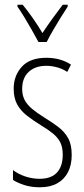

<svg xmlns="http://www.w3.org/2000/svg" viewBox="-20 -784 357 814"><path d="M284 -127Q284 -85 268.5 -54.5Q253 -24 223 -7Q193 10 149 10Q112 10 83 0.5Q54 -9 35 -21V-63Q57 -46 87 -36Q117 -26 148 -26Q197 -26 221.5 -52.5Q246 -79 246 -128Q246 -160 235.5 -180.5Q225 -201 205 -217.5Q185 -234 155 -252Q121 -273 94.5 -293.5Q68 -314 53 -341Q38 -368 38 -408Q38 -463 72.5 -501Q107 -539 177 -539Q207 -539 233.5 -531.5Q260 -524 281 -510L265 -479Q248 -491 224 -498Q200 -505 176 -505Q130 -505 102 -479.5Q74 -454 74 -407Q74 -380 84.5 -360Q95 -340 116 -322.5Q137 -305 169 -285Q202 -265 228 -245Q254 -225 269 -198Q284 -171 284 -127ZM143 -606Q130 -630 114 -658.5Q98 -687 82 -713Q66 -739 54 -756V-764H76Q96 -740 118.5 -708Q141 -676 160 -644Q182 -677 201.5 -704Q221 -731 246 -764H267V-756Q253 -735 237 -709Q221 -683 205.5 -656.5Q190 -630 178 -606Z"/></svg>

Font: Noto Sans Khmer ExtraCondensed ExtraLight
Style: Regular
Weight: 250
Width: 2
Designer: Danh Hong and the Monotype Design Team
Foundry: Monotype Imaging Inc.
Version: Version 2.004